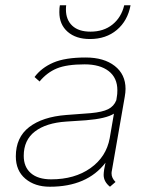

<svg xmlns="http://www.w3.org/2000/svg" viewBox="-20 -698 560 728"><path d="M404 -50Q403 -47 403 -40Q403 -23 418 -8L397 10Q373 -9 373 -35Q373 -42 375 -56L380 -81Q310 10 169 10Q112 10 76 -20.5Q40 -51 40 -105Q40 -177 90.5 -216Q141 -255 231 -262L324 -269Q368 -273 390 -284Q412 -295 421 -318L423 -331Q425 -340 425 -356Q425 -403 392 -428.5Q359 -454 301 -454Q233 -454 195.5 -438.5Q158 -423 130 -389L111 -406Q137 -441 182 -460.5Q227 -480 305 -480Q374 -480 415 -448Q456 -416 456 -361Q456 -348 453 -331ZM412 -267Q382 -248 306 -242L231 -237Q155 -232 112.5 -199.5Q70 -167 70 -107Q70 -65 97 -41.5Q124 -18 174 -18Q263 -18 323 -60.5Q383 -103 396 -174ZM205 -652Q205 -669 207 -678H231Q230 -673 230 -662Q230 -623 254 -600.5Q278 -578 323 -578Q373 -578 406.5 -605Q440 -632 451 -678H475Q464 -619 423 -584.5Q382 -550 321 -550Q268 -550 236.5 -577.5Q205 -605 205 -652Z"/></svg>

Font: KoHo ExtraLight
Style: Italic
Weight: 275
Italic angle: -10°
Version: Version 1.000; ttfautohint (v1.6)